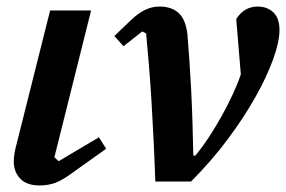

<svg xmlns="http://www.w3.org/2000/svg" viewBox="-20 -554 873 586"><path d="M304 -100 196 -23Q167 -2 146 5Q125 12 101 12Q61 12 41.5 -9Q22 -30 22 -61Q22 -73 24.5 -87.5Q27 -102 31 -116L133 -522H258L146 -74L159 -62L282 -135Z M454 0Q452 -60 449 -122Q446 -184 442.5 -243Q439 -302 434.5 -355.5Q430 -409 426 -452L414 -458L357 -413L329 -444L378 -491Q402 -514 423 -524Q444 -534 467 -534Q504 -534 525.5 -514Q547 -494 552 -449Q555 -415 558 -371Q561 -327 563.5 -278.5Q566 -230 567.5 -179Q569 -128 570 -79H576Q597 -104 618 -136Q639 -168 657.5 -201.5Q676 -235 691 -267.5Q706 -300 715 -327L701 -496Q725 -534 767 -534Q795 -534 814 -516.5Q833 -499 833 -462Q833 -427 814 -374Q795 -321 760 -258.5Q725 -196 675 -129Q625 -62 563 0Z"/></svg>

Font: IBM Plex Serif SmBld
Style: Italic
Weight: 600
Italic angle: -14°
Designer: Mike Abbink, Paul van der Laan, Pieter van Rosmalen
Foundry: Bold Monday
Version: Version 3.001